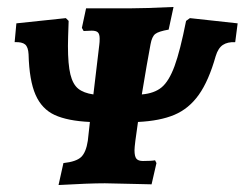

<svg xmlns="http://www.w3.org/2000/svg" viewBox="-20 -526 721 551"><path d="M662 -459 655 -405Q633 -406 619.5 -397Q606 -388 599 -365Q579 -294 550.5 -254Q522 -214 480.5 -196.5Q439 -179 376 -176Q366 -109 366 -95Q366 -77 371.5 -70.5Q377 -64 390 -64Q415 -64 425 -66L429 -58L415 3L372 2L281 0Q235 0 148 5L162 -58Q199 -62 213 -75.5Q227 -89 232 -122L238 -176Q174 -179 137 -196Q100 -213 82 -254Q64 -295 62 -370Q61 -391 52 -398.5Q43 -406 22 -405L27 -459L169 -474L177 -466Q175 -412 175 -394Q175 -341 182 -312.5Q189 -284 204.5 -271.5Q220 -259 248 -255L265 -398Q266 -405 266 -415Q266 -428 261 -433Q256 -438 243 -438L220 -437L215 -446L227 -502H349Q393 -502 478 -506L464 -441Q435 -436 425.5 -428.5Q416 -421 412 -399Q402 -346 387 -255Q423 -258 444 -275.5Q465 -293 481 -336.5Q497 -380 514 -466L525 -474Z"/></svg>

Font: Alegreya SC ExtraBold
Style: Italic
Weight: 800
Italic angle: -7°
Designer: Juan Pablo del Peral
Foundry: Huerta Tipografica
Version: Version 2.007; ttfautohint (v1.6)